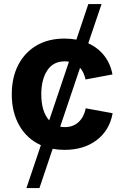

<svg xmlns="http://www.w3.org/2000/svg" viewBox="-20 -748 628 972"><path d="M113.8 204.1 187 -13.2Q117.2 -44.4 78.4 -111.6Q39.6 -178.7 39.6 -270.5Q39.6 -355 72 -418.5Q104.5 -481.9 164.3 -517.3Q224.1 -552.7 306.6 -552.7Q337.9 -552.7 366.7 -547.4L427.2 -727.5H494.1L426.8 -528.8Q475.6 -506.8 507.3 -466.6Q539.1 -426.3 549.3 -371.1L413.1 -345.7Q405.3 -381.8 385.3 -404.8L284.7 -106.9Q295.9 -104.5 308.1 -104.5Q350.6 -104.5 377.9 -130.1Q405.3 -155.8 414.1 -199.7L550.3 -174.8Q534.7 -88.4 469.7 -38.8Q404.8 10.7 306.6 10.7Q275.4 10.7 246.6 5.4L179.7 204.1ZM229 -138.7 329.1 -435.5Q318.8 -437.5 308.1 -437.5Q249.5 -437.5 219.2 -391.4Q189 -345.2 189 -271Q189 -183.1 229 -138.7Z"/></svg>

Font: Inter-Bold
Style: Bold
Weight: 700
Designer: Rasmus Andersson
Foundry: rsms
Version: Version 4.000;git-a52131595